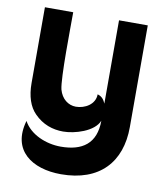

<svg xmlns="http://www.w3.org/2000/svg" viewBox="-80 -766 721 842"><g transform="rotate(10 280.0 -345.5)"><path d="M248 9C420 9 510 -91 510 -247V-700H382V-329C375 -346 365 -359 346 -364C346 -319 301 -294 261 -294C227 -294 197 -317 186 -357C174 -406 178 -632 178 -700H52V-363C52 -304 67 -259 96 -230C133 -192 178 -177 225 -177C276 -177 362 -202 382 -253C382 -151 322 -110 226 -110C161 -110 89 -139 59 -195C19 -58 119 9 248 9Z"/></g></svg>

Font: Mesarto
Style: Regular
Weight: 700
Designer: Mohamed Gaber
Foundry: Kief Type Foundry
Version: Version 2.020